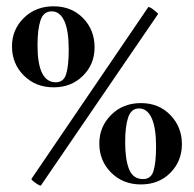

<svg xmlns="http://www.w3.org/2000/svg" viewBox="-20 -580 614 609"><path d="M18 -433Q18 -486 55.5 -523Q93 -560 150 -560Q207 -560 243.5 -522.5Q280 -485 280 -430Q280 -376 243 -339.5Q206 -303 150 -303Q93 -303 55.5 -340.5Q18 -378 18 -433ZM80 -13 450 -557Q453 -560 468 -548.5Q483 -537 481 -535L110 8Q108 11 93 0.5Q78 -10 80 -13ZM198 -423Q198 -483 184 -513.5Q170 -544 144 -544Q118 -544 108.5 -515.5Q99 -487 99 -436Q99 -319 157 -319Q182 -319 190 -345.5Q198 -372 198 -423ZM295 -125Q295 -178 332.5 -215.5Q370 -253 427 -253Q484 -253 520.5 -215Q557 -177 557 -123Q557 -69 520.5 -32Q484 5 427 5Q370 5 332.5 -32.5Q295 -70 295 -125ZM475 -116Q475 -175 461 -205.5Q447 -236 421 -236Q396 -236 386.5 -207.5Q377 -179 377 -129Q377 -74 389.5 -43Q402 -12 434 -12Q459 -12 467 -38Q475 -64 475 -116Z"/></svg>

Font: Cormorant Upright
Style: Bold
Weight: 700
Designer: Christian Thalmann (Catharsis Fonts)
Foundry: Catharsis Fonts
Version: Version 3.302